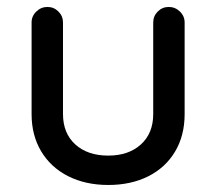

<svg xmlns="http://www.w3.org/2000/svg" viewBox="-20 -524 625 555"><path d="M71.3 -194.3V-459Q71.3 -477.5 85 -490.7Q98.6 -503.9 117.2 -503.9Q135.7 -503.9 148.9 -490.7Q162.1 -477.5 162.1 -459V-194.3Q162.1 -138.7 197.8 -106.4Q233.4 -74.2 293 -74.2Q351.6 -74.2 387.2 -106.4Q422.9 -138.7 422.9 -194.3V-459Q422.9 -477.5 436 -490.7Q449.2 -503.9 467.8 -503.9Q486.3 -503.9 500 -490.7Q513.7 -477.5 513.7 -459V-194.3Q513.7 -131.8 485.8 -85.4Q458 -39.1 408.2 -14.2Q358.4 10.7 293 10.7Q227.5 10.7 177.2 -14.6Q127 -40 99.1 -86.4Q71.3 -132.8 71.3 -194.3Z"/></svg>

Font: jf-openhuninn-2.1
Style: Regular
Weight: 400
Designer: [Kosugi Maru]
Designed by MOTOYA      

[Varela Round]
Joe Prince (Latin component); Avraham Cornfeld (Hebrew component)
Foundry: justfont Co., Ltd.
Version: 2.1